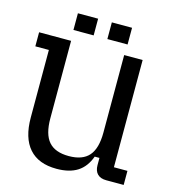

<svg xmlns="http://www.w3.org/2000/svg" viewBox="-123 -945 939 1055"><g transform="rotate(15 346.0 -418.0)"><path d="M87 -226V-610H10V-690H192V-249Q192 -159 228.5 -117Q265 -75 343 -75Q421 -75 457.5 -117Q494 -159 494 -249V-690H599V-80H676V0H577Q544 0 526.5 -17.5Q509 -35 509 -68V-109H482Q460 -48 414.5 -19Q369 10 296 10Q193 10 140 -50Q87 -110 87 -226ZM189 -846H304V-751H189ZM382 -846H497V-751H382Z"/></g></svg>

Font: Mozilla Headline BETA
Style: Regular
Weight: 400
Designer: Studio DRAMA
Foundry: Studio DRAMA
Version: Version 0.100